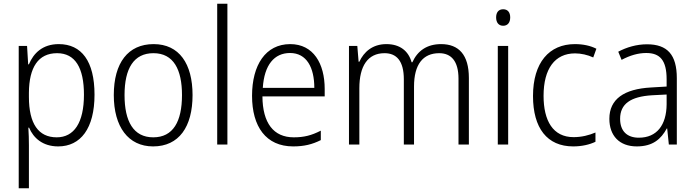

<svg xmlns="http://www.w3.org/2000/svg" viewBox="-20 -780 3748 1036"><path d="M297 -542C210 -542 161 -493 136 -433H132L126 -532H81V236H136V4C136 -26 135 -62 133 -91H137C160 -36 210 10 294 10C415 10 490 -87 490 -269C490 -450 420 -542 297 -542ZM288 -493C386 -493 433 -414 433 -269C433 -117 379 -39 286 -39C187 -39 136 -113 136 -257V-280C137 -416 186 -493 288 -493Z M1019 -267C1019 -436 947 -542 809 -542C671 -542 594 -441 594 -267C594 -96 672 10 806 10C946 10 1019 -96 1019 -267ZM652 -267C652 -411 702 -493 808 -493C917 -493 962 -404 962 -267C962 -124 914 -39 807 -39C700 -39 652 -125 652 -267Z M1207 0V-760H1152V0Z M1546 -542C1413 -542 1340 -429 1340 -263C1340 -97 1415 10 1562 10C1621 10 1665 -1 1711 -24V-75C1660 -49 1620 -39 1565 -39C1456 -39 1397 -116 1396 -260H1732V-300C1732 -437 1671 -542 1546 -542ZM1545 -494C1635 -494 1676 -415 1676 -306H1398C1406 -430 1460 -494 1545 -494Z M2360 -542C2284 -542 2233 -506 2205 -444H2201C2184 -505 2138 -542 2065 -542C1989 -542 1943 -499 1919 -447H1915L1908 -532H1863V0H1919V-304C1919 -423 1964 -493 2055 -493C2119 -493 2159 -452 2159 -352V0H2214V-313C2214 -432 2262 -493 2350 -493C2414 -493 2454 -451 2454 -355V0H2510V-359C2510 -485 2455 -542 2360 -542Z M2695 -730C2670 -730 2657 -713 2657 -686C2657 -658 2671 -641 2695 -641C2719 -641 2733 -658 2733 -686C2733 -713 2720 -730 2695 -730ZM2722 -532H2666V0H2722Z M3073 10C3120 10 3162 0 3193 -15V-65C3158 -50 3118 -40 3075 -40C2964 -40 2913 -128 2913 -263C2913 -409 2974 -492 3083 -492C3115 -492 3151 -484 3181 -470L3198 -517C3167 -533 3127 -542 3082 -542C2943 -542 2856 -442 2856 -262C2856 -89 2932 10 3073 10Z M3471 -541C3415 -541 3361 -525 3316 -501L3334 -457C3379 -481 3423 -494 3467 -494C3541 -494 3577 -455 3577 -352V-313L3493 -308C3347 -300 3268 -245 3268 -139C3268 -49 3321 10 3416 10C3503 10 3547 -30 3578 -87H3580L3589 0H3632V-358C3632 -485 3581 -541 3471 -541ZM3499 -266 3577 -270V-217C3576 -105 3524 -37 3427 -37C3364 -37 3326 -72 3326 -139C3326 -219 3382 -259 3499 -266Z"/></svg>

Font: Noto Sans Telugu SemiCondensed Light
Style: Regular
Weight: 300
Width: 4
Designer: Jelle Bosma - Monotype Design Team
Foundry: Monotype Imaging Inc.
Version: Version 2.005